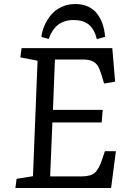

<svg xmlns="http://www.w3.org/2000/svg" viewBox="-20 -941 640 961"><path d="M356.9 -920.9Q393.6 -920.9 421.9 -907.5Q450.2 -894 467.3 -870.8Q484.4 -847.7 493.9 -819.1Q503.4 -790.5 505.9 -756.8L464.8 -745.1Q452.6 -794.9 424.6 -817.9Q396.5 -840.8 348.1 -840.8Q300.3 -840.8 269.3 -815.7Q238.3 -790.5 224.1 -746.1L187 -755.9Q190.9 -786.6 203.6 -815.2Q216.3 -843.8 236.8 -867.9Q257.3 -892.1 288.6 -906.5Q319.8 -920.9 356.9 -920.9ZM168 -637.2 82 -653.8 87.9 -700.2H542L556.2 -532.2L501 -522.9L490.2 -559.1Q480 -593.3 470.5 -609.6Q460.9 -626 443.1 -634.5Q425.3 -643.1 394 -643.1H254.9L245.1 -391.1H494.1L488.8 -328.1H242.2L231 -58.1H388.2Q433.1 -58.1 453.9 -75.7Q474.6 -93.3 491.2 -143.1L504.9 -184.1H560.1L536.1 0H57.1L63 -45.9L145 -59.1Z"/></svg>

Font: Literata Book
Style: Italic
Weight: 400
Italic angle: -3°
Designer: Latin by Veronika Burian and Jose Scaglione. Greek by Irene Vlachou. Cyrillic by Vera Evstafieva
Foundry: TypeTogether
Version: Version 1.003;PS 001.003;hotconv 1.0.88;makeotf.lib2.5.64775